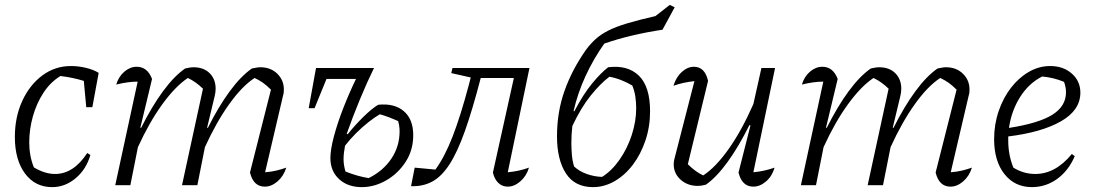

<svg xmlns="http://www.w3.org/2000/svg" viewBox="-20 -760 4488 788"><path d="M194 8Q124 8 82.5 -48Q41 -104 41 -198Q41 -280 71.5 -346Q102 -412 154 -450.5Q206 -489 271 -489Q302 -489 333 -481.5Q364 -474 385 -461L359 -320H334L324 -428Q279 -442 228 -448Q187 -423 158.5 -379.5Q130 -336 115 -282.5Q100 -229 100 -176Q100 -120 119 -73Q164 -46 206 -46Q282 -46 338 -132L351 -124Q334 -65 290.5 -28.5Q247 8 194 8Z M453 0 545 -425Q506 -425 457 -413Q467 -446 490.5 -466Q514 -486 541 -486Q585 -486 604 -436L556 -236L559 -235Q603 -323 649 -385.5Q695 -448 740 -479Q753 -482 760.5 -483Q768 -484 774 -484Q816 -484 840.5 -459.5Q865 -435 865 -396Q865 -381 861 -365L830 -236L833 -235Q877 -323 923 -385.5Q969 -448 1014 -479Q1025 -481 1033 -482.5Q1041 -484 1048 -484Q1091 -484 1118 -457.5Q1145 -431 1145 -393Q1145 -387 1144.5 -381Q1144 -375 1142 -369L1068 -53Q1094 -55 1114.5 -60Q1135 -65 1155 -72Q1144 -37 1119 -15.5Q1094 6 1067 6Q1020 6 1006 -52L1092 -392Q1074 -410 1059 -420.5Q1044 -431 1025 -440Q974 -407 921 -333Q868 -259 821 -156L790 0H727L813 -396Q783 -425 751 -440Q700 -406 646.5 -332.5Q593 -259 546 -156L515 0Z M1403 -211 1407 -209Q1439 -249 1473 -282Q1507 -315 1532 -330Q1598 -337 1637 -304Q1676 -271 1676 -205Q1676 -144 1645 -96Q1614 -48 1565.5 -20Q1517 8 1465 8Q1407 8 1371.5 -25Q1336 -58 1336 -111Q1336 -146 1350.5 -200.5Q1365 -255 1389 -316.5Q1413 -378 1441 -436H1320L1271 -316H1247L1277 -481H1515Q1486 -422 1456.5 -350.5Q1427 -279 1403 -211ZM1390 -107Q1390 -82 1398 -56Q1423 -46 1446 -39.5Q1469 -33 1493 -29Q1552 -58 1586 -108.5Q1620 -159 1620 -221Q1620 -242 1614 -263Q1594 -272 1575.5 -279Q1557 -286 1539 -291Q1518 -279 1492 -258.5Q1466 -238 1441 -213Q1416 -188 1396 -162Q1390 -130 1390 -107Z M1667 4 1682 -72 1767 -64Q1805 -116 1837.5 -199.5Q1870 -283 1904 -411L1912 -442L1832 -460L1837 -481H2153L2064 -53Q2110 -57 2151 -72Q2141 -38 2116 -16Q2091 6 2064 6Q2041 6 2025 -9.5Q2009 -25 2003 -52L2089 -440H1953Q1919 -309 1888 -222Q1857 -135 1824.5 -85Q1792 -35 1753.5 -14.5Q1715 6 1667 4Z M2414 8Q2339 8 2302.5 -48.5Q2266 -105 2266 -201Q2266 -300 2297 -387.5Q2328 -475 2386 -557Q2404 -581 2425 -600Q2446 -619 2476.5 -634.5Q2507 -650 2553.5 -664Q2600 -678 2670 -694L2729 -740L2749 -730L2699 -638Q2638 -629 2576 -614.5Q2514 -600 2460 -581Q2415 -517 2383 -447.5Q2351 -378 2334 -304L2337 -303Q2373 -372 2409 -416Q2445 -460 2476 -484Q2556 -494 2602 -449.5Q2648 -405 2648 -303Q2648 -240 2629 -183.5Q2610 -127 2577.5 -84Q2545 -41 2502.5 -16.5Q2460 8 2414 8ZM2325 -174Q2325 -150 2327 -125.5Q2329 -101 2336 -77Q2357 -57 2388 -46Q2419 -35 2451 -34Q2491 -59 2523 -105Q2555 -151 2573 -206.5Q2591 -262 2591 -316Q2591 -341 2587.5 -364Q2584 -387 2575 -409Q2555 -421 2530 -431Q2505 -441 2481 -445Q2444 -417 2404.5 -368Q2365 -319 2329 -243Q2327 -226 2326 -209Q2325 -192 2325 -174ZM2407 -15Q2418 -18 2428 -22Z M3011 -52 3060 -245 3056 -247Q3011 -157 2966 -95Q2921 -33 2877 -2Q2858 3 2844 3Q2802 3 2773.5 -22.5Q2745 -48 2745 -86Q2745 -99 2749 -112L2830 -427Q2783 -422 2744 -408Q2755 -444 2778.5 -465Q2802 -486 2828 -486Q2873 -486 2886 -428L2803 -86Q2834 -55 2866 -40Q2917 -73 2970.5 -148.5Q3024 -224 3072 -333L3105 -481H3161L3072 -53Q3116 -57 3159 -72Q3149 -37 3124 -15.5Q3099 6 3072 6Q3025 6 3011 -52Z M3267 0 3359 -425Q3320 -425 3271 -413Q3281 -446 3304.5 -466Q3328 -486 3355 -486Q3399 -486 3418 -436L3370 -236L3373 -235Q3417 -323 3463 -385.5Q3509 -448 3554 -479Q3567 -482 3574.5 -483Q3582 -484 3588 -484Q3630 -484 3654.5 -459.5Q3679 -435 3679 -396Q3679 -381 3675 -365L3644 -236L3647 -235Q3691 -323 3737 -385.5Q3783 -448 3828 -479Q3839 -481 3847 -482.5Q3855 -484 3862 -484Q3905 -484 3932 -457.5Q3959 -431 3959 -393Q3959 -387 3958.5 -381Q3958 -375 3956 -369L3882 -53Q3908 -55 3928.5 -60Q3949 -65 3969 -72Q3958 -37 3933 -15.5Q3908 6 3881 6Q3834 6 3820 -52L3906 -392Q3888 -410 3873 -420.5Q3858 -431 3839 -440Q3788 -407 3735 -333Q3682 -259 3635 -156L3604 0H3541L3627 -396Q3597 -425 3565 -440Q3514 -406 3460.5 -332.5Q3407 -259 3360 -156L3329 0Z M4215 8Q4145 8 4102.5 -45.5Q4060 -99 4060 -189Q4060 -249 4078.5 -303.5Q4097 -358 4129 -399.5Q4161 -441 4202.5 -465Q4244 -489 4290 -489Q4344 -489 4379 -458Q4414 -427 4414 -380Q4414 -308 4335 -262.5Q4256 -217 4118 -200Q4118 -191 4118 -183Q4118 -124 4139 -72Q4181 -46 4229 -46Q4312 -46 4379 -128L4391 -119Q4365 -59 4318.5 -25.5Q4272 8 4215 8ZM4355 -381Q4355 -402 4347 -424Q4304 -442 4257 -446Q4202 -418 4166.5 -361.5Q4131 -305 4121 -235Q4243 -254 4299 -289Q4355 -324 4355 -381Z"/></svg>

Font: Piazzolla Light
Style: Italic
Weight: 300
Italic angle: -11.3°
Designer: Juan Pablo del Peral
Foundry: Huerta Tipografica
Version: Version 1.330